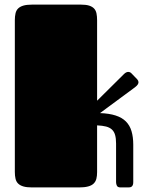

<svg xmlns="http://www.w3.org/2000/svg" viewBox="-20 -820 634 840"><path d="M44.9 -731.9Q44.9 -748.5 47.9 -761.5Q50.8 -774.4 59.1 -782.7Q67.4 -791 82 -795.4Q96.7 -799.8 120.1 -799.8H334Q356.4 -799.8 370.1 -795.4Q383.8 -791 391.6 -782.7Q399.4 -774.4 402.1 -761.5Q404.8 -748.5 404.8 -731.9V-379.4L522 -495.6Q527.3 -501 532.2 -503.2Q537.1 -505.4 541 -505.4Q549.8 -505.4 556.2 -498L580.6 -472.7Q585.9 -466.3 585.9 -460.4Q585.9 -455.1 582.3 -449.7Q578.6 -444.3 570.3 -438L417.5 -325.2Q458 -323.7 485.8 -314.7Q513.7 -305.7 530.8 -288.6Q547.9 -271.5 555.4 -246.1Q563 -220.7 563 -187V-22.9Q563 -14.6 560.8 -10Q558.6 -5.4 555.4 -3.2Q552.2 -1 547.9 -0.5Q543.5 0 539.1 0H507.8Q495.1 0 491.5 -7.3Q487.8 -14.6 487.8 -22.9V-191.9Q487.8 -214.4 483.6 -229.2Q479.5 -244.1 469.7 -253.2Q460 -262.2 444.1 -266.4Q428.2 -270.5 404.8 -271.5V-66.9Q404.8 -50.3 401.6 -37.8Q398.4 -25.4 389.6 -16.8Q380.9 -8.3 365.2 -4.2Q349.6 0 325.2 0H120.1Q96.7 0 82 -4.4Q67.4 -8.8 59.1 -17.1Q50.8 -25.4 47.9 -38.1Q44.9 -50.8 44.9 -67.9Z"/></svg>

Font: Fascinate
Style: Regular
Weight: 900
Designer: Astigmatic (AOETI)
Foundry: Astigmatic (AOETI)
Version: Version 1.000